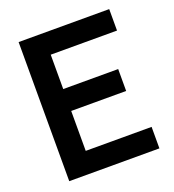

<svg xmlns="http://www.w3.org/2000/svg" viewBox="-117 -715 734 808"><g transform="rotate(-20 250.0 -311.5)"><path d="M56.2 -623H461.9V-526.9H165V-373H411.1V-274.9H165V-96.2H460V0H56.2Z"/></g></svg>

Font: InconsolataGo
Style: Bold
Weight: 700
Designer: Raph Levien, Kirill Tkachev(cyreal.org)
Foundry: Raph Levien, Kirill Tkachev(cyreal.org)
Version: Version 1.015; ttfautohint (v0.92) -l 8 -r 50 -G 200 -x 14 -